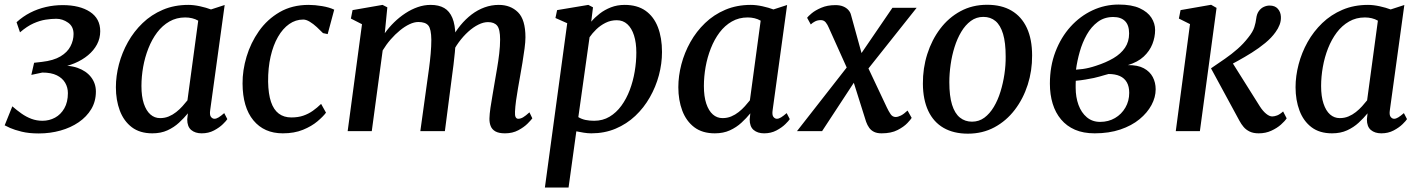

<svg xmlns="http://www.w3.org/2000/svg" viewBox="-20 -590 6388 864"><path d="M154.5 10.5Q110 10.5 77.5 2.5Q45 -5.5 25.5 -14.2Q6 -23 1 -26L35.5 -111.5Q55.5 -94 76.8 -79Q98 -64 121.5 -55.2Q145 -46.5 171 -46.5Q201.5 -46.5 227.5 -60.5Q253.5 -74.5 269.5 -102.5Q285.5 -130.5 285.5 -171Q285.5 -196.5 273.2 -217.5Q261 -238.5 235.8 -251Q210.5 -263.5 170.5 -263.5L121 -253L133.5 -307.5L168.5 -311.5Q221 -317.5 252.2 -336.2Q283.5 -355 297.2 -381.8Q311 -408.5 311 -437Q311 -471 286.2 -488.2Q261.5 -505.5 233.5 -505.5Q211 -505.5 185.2 -501.5Q159.5 -497.5 130.8 -484.8Q102 -472 70 -444.5L54.5 -490Q83 -516 116.2 -533Q149.5 -550 186.5 -558.5Q223.5 -567 262 -567Q338.5 -567 384.8 -536.8Q431 -506.5 431 -449.5Q431 -417.5 416.5 -390.2Q402 -363 376.2 -341.5Q350.5 -320 316 -305.5Q281.5 -291 241.5 -284.5L235.5 -292.5Q289 -298.5 328.5 -284.8Q368 -271 389.8 -242.8Q411.5 -214.5 411.5 -178Q411.5 -134 390.8 -99.2Q370 -64.5 334.2 -40Q298.5 -15.5 252.2 -2.5Q206 10.5 154.5 10.5Z M926 -95.5Q922.5 -73 929.2 -64.2Q936 -55.5 945 -55.5Q953.5 -55.5 963.8 -61.8Q974 -68 989 -81L1003 -54Q999 -47 983.2 -31.5Q967.5 -16 943 -3Q918.5 10 887.5 10Q858.5 10 840.5 -5Q822.5 -20 822.5 -53L825.5 -80Q808 -58.5 785.5 -37.8Q763 -17 733.5 -3.5Q704 10 665.5 10Q609.5 10 573.2 -17.5Q537 -45 519.2 -92.2Q501.5 -139.5 501.5 -197.5Q501.5 -248 515.2 -300.5Q529 -353 555.8 -400.8Q582.5 -448.5 621.8 -486.2Q661 -524 712.8 -546Q764.5 -568 827.5 -568Q851.5 -568 880 -561.8Q908.5 -555.5 929.5 -547.5L991 -567.5ZM872 -497Q859 -504.5 844.2 -508Q829.5 -511.5 813.5 -511.5Q774 -511.5 742.2 -493.2Q710.5 -475 687 -443.8Q663.5 -412.5 647.8 -372.5Q632 -332.5 624.2 -288.8Q616.5 -245 616.5 -203Q616.5 -156 627.2 -123.8Q638 -91.5 656.8 -75Q675.5 -58.5 700.5 -58.5Q721.5 -58.5 739.5 -66Q757.5 -73.5 773 -85.8Q788.5 -98 801 -112Q813.5 -126 823.5 -138.5Z M1252.5 10Q1168.5 10 1120.2 -48.5Q1072 -107 1071.5 -214Q1071 -273 1089.5 -335Q1108 -397 1145.2 -450Q1182.5 -503 1238.5 -535.5Q1294.5 -568 1369 -568Q1397 -568 1429.5 -562.5Q1462 -557 1484 -546.5L1454.5 -436.5L1433.5 -441Q1421 -454 1405.5 -468.2Q1390 -482.5 1374 -492.2Q1358 -502 1344.5 -502Q1310.5 -502 1281.5 -481.8Q1252.5 -461.5 1231 -424.2Q1209.5 -387 1197.8 -335.8Q1186 -284.5 1186.5 -222.5Q1187.5 -167 1199.5 -131.5Q1211.5 -96 1234.5 -78.8Q1257.5 -61.5 1291 -61.5Q1321.5 -61.5 1344.8 -69.5Q1368 -77.5 1387.5 -91.2Q1407 -105 1425 -122.5L1447 -83Q1434.5 -66 1408.5 -44Q1382.5 -22 1343.5 -6Q1304.5 10 1252.5 10Z M1723 -557 1711.5 -440.5Q1730 -466.5 1753.5 -489.5Q1777 -512.5 1804 -530.2Q1831 -548 1859.8 -558Q1888.5 -568 1918 -568Q1954.5 -568 1978.8 -554Q2003 -540 2015.8 -509.2Q2028.5 -478.5 2029.5 -428Q2030 -422.5 2029.8 -416.5Q2029.5 -410.5 2029.2 -404.5Q2029 -398.5 2028.5 -391.5L2011.5 -414.5Q2029 -448 2052 -476Q2075 -504 2102.2 -524.8Q2129.5 -545.5 2160.5 -556.8Q2191.5 -568 2224.5 -568Q2277.5 -568 2311 -534.8Q2344.5 -501.5 2344.5 -422Q2344.5 -402 2340.5 -371.5Q2336.5 -341 2331 -308Q2325.5 -275 2320.5 -247Q2316 -221.5 2311 -193Q2306 -164.5 2302.2 -137Q2298.5 -109.5 2297.5 -87.5Q2296.5 -70 2300.5 -62.8Q2304.5 -55.5 2312 -55.5Q2322.5 -55.5 2333.8 -62Q2345 -68.5 2362.5 -84.5L2375.5 -57.5Q2370.5 -50.5 2354.5 -34.2Q2338.5 -18 2312.5 -4Q2286.5 10 2252.5 10Q2224.5 10 2209.2 1.2Q2194 -7.5 2188 -22.8Q2182 -38 2182.5 -57.5Q2183 -77 2187 -104.8Q2191 -132.5 2196.5 -163Q2202 -193.5 2206.5 -222Q2211 -249 2216.8 -282Q2222.5 -315 2226.5 -349Q2230.5 -383 2230.5 -412Q2230.5 -458.5 2217.2 -474.5Q2204 -490.5 2176 -490.5Q2155.5 -490.5 2132.8 -479.2Q2110 -468 2087.2 -447.5Q2064.5 -427 2044.5 -399.8Q2024.5 -372.5 2010 -340.5L2030 -404.5Q2029.5 -381.5 2026.8 -353.8Q2024 -326 2020.8 -298.8Q2017.5 -271.5 2014 -247L1982 0H1871.5L1902 -220Q1906 -248 1910.5 -281.2Q1915 -314.5 1918 -348.2Q1921 -382 1921 -411Q1920.5 -459.5 1907.5 -475.2Q1894.5 -491 1862.5 -491Q1844 -491 1822.8 -481Q1801.5 -471 1779.8 -453.2Q1758 -435.5 1738 -412.5Q1718 -389.5 1702 -363L1653 0H1544.5L1609 -481L1559 -506.5L1566.5 -544.5L1701.5 -568Z M2432 254 2532.5 -485.5 2479.5 -509 2487 -544.5 2627.5 -568 2648.5 -557 2640.5 -492.5Q2656.5 -511.5 2678.8 -528.8Q2701 -546 2729.2 -557Q2757.5 -568 2791 -568Q2847.5 -568 2884.8 -541.8Q2922 -515.5 2940.5 -467.8Q2959 -420 2959 -356Q2959 -303.5 2945 -251.2Q2931 -199 2904.2 -152Q2877.5 -105 2838.8 -68.5Q2800 -32 2750.2 -11Q2700.5 10 2641 10Q2625 10 2607.5 7.2Q2590 4.5 2573.5 1L2538.5 254ZM2582.5 -63Q2597 -54 2615 -50.2Q2633 -46.5 2653.5 -46.5Q2692.5 -46.5 2723 -64.8Q2753.5 -83 2776.2 -114.2Q2799 -145.5 2814 -185.2Q2829 -225 2836.2 -268.2Q2843.5 -311.5 2843.5 -353.5Q2843.5 -398 2833 -430.8Q2822.5 -463.5 2803 -481.2Q2783.5 -499 2755.5 -499Q2728 -499 2704.8 -487.2Q2681.5 -475.5 2663.2 -457.8Q2645 -440 2633 -422.5Z M3457 -95.5Q3453.5 -73 3460.2 -64.2Q3467 -55.5 3476 -55.5Q3484.5 -55.5 3494.8 -61.8Q3505 -68 3520 -81L3534 -54Q3530 -47 3514.2 -31.5Q3498.5 -16 3474 -3Q3449.5 10 3418.5 10Q3389.5 10 3371.5 -5Q3353.5 -20 3353.5 -53L3356.5 -80Q3339 -58.5 3316.5 -37.8Q3294 -17 3264.5 -3.5Q3235 10 3196.5 10Q3140.5 10 3104.2 -17.5Q3068 -45 3050.2 -92.2Q3032.5 -139.5 3032.5 -197.5Q3032.5 -248 3046.2 -300.5Q3060 -353 3086.8 -400.8Q3113.5 -448.5 3152.8 -486.2Q3192 -524 3243.8 -546Q3295.5 -568 3358.5 -568Q3382.5 -568 3411 -561.8Q3439.5 -555.5 3460.5 -547.5L3522 -567.5ZM3403 -497Q3390 -504.5 3375.2 -508Q3360.5 -511.5 3344.5 -511.5Q3305 -511.5 3273.2 -493.2Q3241.5 -475 3218 -443.8Q3194.5 -412.5 3178.8 -372.5Q3163 -332.5 3155.2 -288.8Q3147.5 -245 3147.5 -203Q3147.5 -156 3158.2 -123.8Q3169 -91.5 3187.8 -75Q3206.5 -58.5 3231.5 -58.5Q3252.5 -58.5 3270.5 -66Q3288.5 -73.5 3304 -85.8Q3319.5 -98 3332 -112Q3344.5 -126 3354.5 -138.5Z M3947 10Q3927 10 3913.5 3.5Q3900 -3 3891.5 -14.8Q3883 -26.5 3877.5 -42L3807.5 -264L3849 -258.5L3679.5 0H3566.5L3820.5 -325L3810.5 -241L3709.5 -465.5Q3704 -479 3695.8 -489.2Q3687.5 -499.5 3673.5 -499.5Q3659 -499.5 3647.5 -493.5Q3636 -487.5 3628.5 -480L3612 -510Q3616 -516 3632.2 -529.8Q3648.5 -543.5 3675.8 -555.2Q3703 -567 3739.5 -567Q3759.5 -567 3773.8 -561.2Q3788 -555.5 3797.2 -545.5Q3806.5 -535.5 3809.5 -523L3870 -303.5L3829 -310.5L3996 -555H4105L3857.5 -243.5L3867 -326.5L3971 -106Q3979 -89 3987.8 -76.2Q3996.5 -63.5 4010.5 -63.5Q4020.5 -63.5 4033.8 -70Q4047 -76.5 4064 -92.5L4082.5 -59.5Q4079 -53 4063.2 -36.2Q4047.5 -19.5 4019 -4.8Q3990.5 10 3947 10Z M4422 -568.5Q4487 -568.5 4532 -542Q4577 -515.5 4600.8 -464.5Q4624.5 -413.5 4624.5 -340.5Q4625 -272 4604.8 -208.8Q4584.5 -145.5 4546.5 -95.8Q4508.5 -46 4455 -17.2Q4401.5 11.5 4335.5 11.5Q4271.5 11.5 4226.2 -14.5Q4181 -40.5 4157.2 -91Q4133.5 -141.5 4133 -213Q4132.5 -283 4152.8 -346.8Q4173 -410.5 4210.8 -460.5Q4248.5 -510.5 4302 -539.5Q4355.5 -568.5 4422 -568.5ZM4405 -514Q4373.5 -514 4348.8 -495.8Q4324 -477.5 4305.8 -447Q4287.5 -416.5 4275.5 -378.2Q4263.5 -340 4257.8 -299.2Q4252 -258.5 4252 -220Q4252 -158 4264.2 -118.8Q4276.5 -79.5 4299.5 -61Q4322.5 -42.5 4354 -42.5Q4385.5 -42.5 4409.8 -60.5Q4434 -78.5 4452.2 -109Q4470.5 -139.5 4482.2 -177.8Q4494 -216 4500 -256.8Q4506 -297.5 4505.5 -336Q4505.5 -398 4493.8 -437.2Q4482 -476.5 4459.8 -495.2Q4437.5 -514 4405 -514Z M4906 10Q4855 10 4817.5 -6.2Q4780 -22.5 4754.8 -52.5Q4729.5 -82.5 4717 -123.5Q4704.5 -164.5 4704.5 -213.5Q4704.5 -292 4729.5 -357.2Q4754.5 -422.5 4797.5 -470Q4840.5 -517.5 4896.2 -543.5Q4952 -569.5 5014 -569.5Q5072.5 -569.5 5108.5 -553Q5144.5 -536.5 5161.2 -510.5Q5178 -484.5 5178 -455Q5178 -423 5165.8 -391.8Q5153.5 -360.5 5126.8 -335.5Q5100 -310.5 5055.5 -297Q5100 -297.5 5127.2 -282.8Q5154.5 -268 5167.5 -243.2Q5180.5 -218.5 5180.5 -188Q5180.5 -152.5 5161.8 -117.5Q5143 -82.5 5107.8 -53.5Q5072.5 -24.5 5021.5 -7.2Q4970.5 10 4906 10ZM4930.5 -41.5Q4968 -41.5 4997.5 -58.8Q5027 -76 5044.2 -105.8Q5061.5 -135.5 5061.5 -172.5Q5061.5 -200.5 5050.8 -219.5Q5040 -238.5 5019.2 -247.8Q4998.5 -257 4968.5 -257Q4961.5 -255.5 4951 -252.2Q4940.5 -249 4927.8 -245.5Q4915 -242 4902 -239Q4884.5 -235.5 4864.2 -232Q4844 -228.5 4821 -226.5Q4820.5 -218.5 4820.5 -210.5Q4820.5 -202.5 4820.5 -195Q4820.5 -153 4833.2 -118Q4846 -83 4870.8 -62.2Q4895.5 -41.5 4930.5 -41.5ZM4822 -276.5Q4838.5 -277.5 4852.5 -279.5Q4866.5 -281.5 4881 -285Q4895.5 -288.5 4912 -294Q4957 -308.5 4990.5 -328.2Q5024 -348 5042.5 -375.2Q5061 -402.5 5061 -439.5Q5061 -477 5042.5 -495.2Q5024 -513.5 4989.5 -513.5Q4949.5 -513.5 4920 -491.5Q4890.5 -469.5 4870.5 -434Q4850.5 -398.5 4838.8 -357Q4827 -315.5 4822 -276.5Z M5271 0 5335 -481.5 5285 -506.5 5292.5 -544.5 5430 -568.5 5454.5 -554.5 5379.5 0ZM5644 10Q5620 10 5603.5 2Q5587 -6 5576.2 -18.8Q5565.5 -31.5 5557.5 -46.5L5429.5 -282.5Q5462 -304.5 5492.2 -325.5Q5522.5 -346.5 5549 -369.8Q5575.5 -393 5597.5 -421.5Q5618 -447 5624.5 -467.8Q5631 -488.5 5633 -506.5Q5635.5 -527.5 5644.8 -540.2Q5654 -553 5667 -559Q5680 -565 5693 -565Q5717.5 -565 5730.2 -550.5Q5743 -536 5744 -515Q5745 -496 5738.2 -478.5Q5731.5 -461 5720 -445.5Q5702 -420 5673.5 -396.5Q5645 -373 5613 -353Q5581 -333 5552.2 -317.2Q5523.5 -301.5 5505 -291.5L5512.5 -329L5649.5 -111Q5663 -90 5677.8 -78Q5692.5 -66 5705 -66Q5714.5 -66 5726.8 -70.5Q5739 -75 5754 -88.5L5770 -57.5Q5762 -45 5744.2 -29.2Q5726.5 -13.5 5701 -1.8Q5675.5 10 5644 10Z M6234.5 -95.5Q6231 -73 6237.8 -64.2Q6244.5 -55.5 6253.5 -55.5Q6262 -55.5 6272.2 -61.8Q6282.5 -68 6297.5 -81L6311.5 -54Q6307.5 -47 6291.8 -31.5Q6276 -16 6251.5 -3Q6227 10 6196 10Q6167 10 6149 -5Q6131 -20 6131 -53L6134 -80Q6116.5 -58.5 6094 -37.8Q6071.5 -17 6042 -3.5Q6012.5 10 5974 10Q5918 10 5881.8 -17.5Q5845.5 -45 5827.8 -92.2Q5810 -139.5 5810 -197.5Q5810 -248 5823.8 -300.5Q5837.5 -353 5864.2 -400.8Q5891 -448.5 5930.2 -486.2Q5969.5 -524 6021.2 -546Q6073 -568 6136 -568Q6160 -568 6188.5 -561.8Q6217 -555.5 6238 -547.5L6299.5 -567.5ZM6180.5 -497Q6167.5 -504.5 6152.8 -508Q6138 -511.5 6122 -511.5Q6082.5 -511.5 6050.8 -493.2Q6019 -475 5995.5 -443.8Q5972 -412.5 5956.2 -372.5Q5940.5 -332.5 5932.8 -288.8Q5925 -245 5925 -203Q5925 -156 5935.8 -123.8Q5946.5 -91.5 5965.2 -75Q5984 -58.5 6009 -58.5Q6030 -58.5 6048 -66Q6066 -73.5 6081.5 -85.8Q6097 -98 6109.5 -112Q6122 -126 6132 -138.5Z"/></svg>

Font: Merriweather Medium
Style: Italic
Weight: 500
Italic angle: -7.8°
Version: Version 2.101